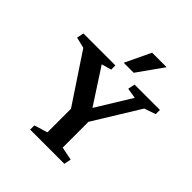

<svg xmlns="http://www.w3.org/2000/svg" viewBox="-245 -1117 1290 1290"><g transform="rotate(45 399.5 -472.5)"><path d="M342 -69V-293L111 -641L33 -660L43 -710H347V-670L277 -650L440 -399L593 -648L519 -660L529 -710H770V-670L689 -642L487 -314V-69L582 -50L572 0H247V-40ZM469 -762H374L461 -945H599Z"/></g></svg>

Font: Brawler
Style: Bold
Weight: 700
Designer: Oleg Frolov, Haley Fiege
Foundry: Oleg Frolov, Haley Fiege
Version: Version 1.101; ttfautohint (v1.8.3)